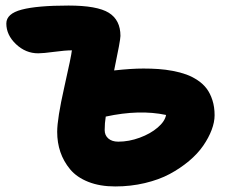

<svg xmlns="http://www.w3.org/2000/svg" viewBox="-20 -650 837 695"><path d="M397 24.9Q341.3 24.9 299.6 8.3Q257.8 -8.3 233.9 -37.1Q210 -65.9 198.5 -99.9Q187 -133.8 187 -172.9Q187 -220.2 212.6 -334Q238.3 -447.8 240.2 -467.8Q216.3 -467.8 176.3 -462.4Q136.2 -457 118.2 -457Q72.8 -457 37.8 -490.2Q2.9 -523.4 2.9 -564.9Q2.9 -600.6 58.8 -615.2Q114.7 -629.9 228 -629.9Q331.5 -629.9 373.8 -603.8Q416 -577.6 416 -520Q416 -504.4 393.1 -395Q454.6 -401.9 499 -401.9Q528.3 -401.9 553.7 -400.1Q579.1 -398.4 606 -393.3Q632.8 -388.2 654.3 -380.4Q675.8 -372.6 695.6 -359.4Q715.3 -346.2 728.3 -328.9Q741.2 -311.5 749 -287.1Q756.8 -262.7 756.8 -232.9Q756.8 -208 746.1 -179.7Q735.4 -151.4 715.6 -122.6Q695.8 -93.8 664.1 -67.1Q632.3 -40.5 594 -20Q555.7 0.5 504.4 12.7Q453.1 24.9 397 24.9ZM358.9 -179.2Q358.9 -160.2 372.1 -148.7Q385.3 -137.2 408.2 -137.2Q446.8 -137.2 485.8 -151.6Q524.9 -166 551 -188.5Q577.1 -210.9 581.1 -233.9Q484.4 -254.4 362.8 -228Q358.9 -204.1 358.9 -179.2Z"/></svg>

Font: Shantell Sans Irregular Bouncy
Style: Regular
Weight: 800
Designer: Stephen Nixon, Anya Danilova, Shantell Martin
Foundry: Arrow Type
Version: Version 1.006;[9816181b4]